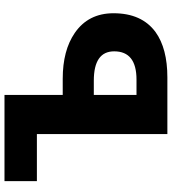

<svg xmlns="http://www.w3.org/2000/svg" viewBox="26 -810 784 877"><g transform="rotate(-90 418.5 -372.0)"><path d="M244 -596H29V-744H423V-478H497Q626 -478 706 -423Q796 -361 796 -246Q796 -117 710 -54Q635 0 503 0H244ZM493 -141Q622 -141 622 -243Q622 -336 488 -336H423V-141Z"/></g></svg>

Font: KaiGen Gothic KR Heavy
Style: Heavy
Weight: 900
Designer: Ryoko NISHIZUKA  (kana & ideographs); Paul D. Hunt (Latin, Greek & Cyrillic); Wenlong ZHANG  (bopomofo); Sandoll Communi
Foundry: Adobe Systems Incorporated
Version: Version 1.002 March 28, 2018